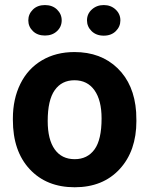

<svg xmlns="http://www.w3.org/2000/svg" viewBox="-20 -749 605 778"><path d="M32.2 0ZM32.2 -269Q32.2 -347.7 62.5 -409.2Q92.8 -470.7 149.7 -504.4Q206.5 -538.1 281.7 -538.1Q388.7 -538.1 456.3 -472.7Q523.9 -407.2 531.7 -294.9L532.7 -258.8Q532.7 -137.2 464.8 -63.7Q397 9.8 282.7 9.8Q168.5 9.8 100.3 -63.5Q32.2 -136.7 32.2 -262.7ZM173.3 -258.8Q173.3 -183.6 201.7 -143.8Q230 -104 282.7 -104Q334 -104 362.8 -143.3Q391.6 -182.6 391.6 -269Q391.6 -342.8 362.8 -383.3Q334 -423.8 281.7 -423.8Q230 -423.8 201.7 -383.5Q173.3 -343.3 173.3 -258.8ZM230 -666.5Q230 -640.6 210.9 -622.8Q191.9 -605 162.1 -605Q131.8 -605 113.3 -623Q94.7 -641.1 94.7 -666.5Q94.7 -691.9 113.3 -710.2Q131.8 -728.5 162.1 -728.5Q192.4 -728.5 211.2 -710.2Q230 -691.9 230 -666.5ZM332.5 -666.5Q332.5 -692.9 352.3 -710.7Q372.1 -728.5 400.4 -728.5Q429.2 -728.5 448.5 -710.4Q467.8 -692.4 467.8 -666.5Q467.8 -641.1 449.2 -622.8Q430.7 -604.5 400.4 -604.5Q370.1 -604.5 351.3 -622.8Q332.5 -641.1 332.5 -666.5Z"/></svg>

Font: Roboto
Style: Bold
Weight: 700
Designer: Google
Version: Version 2.134; 2016; ttfautohint (v1.6)